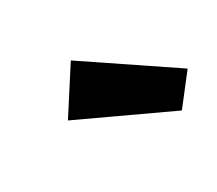

<svg xmlns="http://www.w3.org/2000/svg" viewBox="-58 -848 493 437"><g transform="rotate(-30 188.0 -629.5)"><path d="M376 -593 317 -517 81 -627 155 -742Z"/></g></svg>

Font: Exo 2.0 Extra Bold
Style: Italic
Weight: 800
Italic angle: -8°
Designer: Natanael Gama
Version: Version 1.001;PS 001.001;hotconv 1.0.70;makeotf.lib2.5.58329